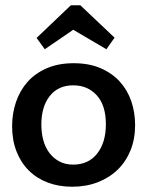

<svg xmlns="http://www.w3.org/2000/svg" viewBox="-20 -699 558 729"><path d="M384 -512 258 -586 150 -512 119 -555 249 -679H285L415 -556ZM493 -224Q493 -171 475.5 -128Q458 -85 426.5 -54.5Q395 -24 351 -7Q307 10 254 10Q203 10 161 -6Q119 -22 89 -52Q59 -82 42.5 -124.5Q26 -167 26 -220Q26 -269 41 -312.5Q56 -356 85 -388.5Q114 -421 158 -440Q202 -459 260 -459Q318 -459 362 -440Q406 -421 435 -389Q464 -357 478.5 -314.5Q493 -272 493 -224ZM382 -227Q382 -299 347.5 -337Q313 -375 258 -375Q201 -375 169 -334.5Q137 -294 137 -226Q137 -194 144.5 -166.5Q152 -139 167.5 -118.5Q183 -98 205.5 -86Q228 -74 258 -74Q316 -74 349 -116Q382 -158 382 -227Z"/></svg>

Font: Zilla Slab SemiBold
Style: Regular
Weight: 600
Designer: Typotheque.com
Foundry: Typotheque type foundry
Version: Version 1.1; 2017